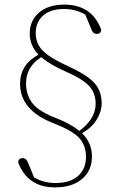

<svg xmlns="http://www.w3.org/2000/svg" viewBox="-20 -713 520 833"><path d="M93 -352Q93 -299 122 -263.5Q151 -228 225 -200Q288 -175 324 -145Q395 -197 395 -263Q395 -308 367.5 -339Q340 -370 262 -404Q196 -433 159 -465Q93 -423 93 -352ZM378 -582 350 -650Q307 -674 258 -674Q199 -674 167 -645.5Q135 -617 135 -569Q135 -526 163.5 -495Q192 -464 275 -426Q358 -388 389.5 -353Q421 -318 421 -264Q421 -229 399.5 -194Q378 -159 336 -135Q379 -93 379 -34Q379 27 336 63.5Q293 100 219 100Q100 100 59 -8Q59 -27 79 -27Q93 -27 100 -11L128 57Q171 81 220 81Q284 81 318.5 50.5Q353 20 353 -32Q353 -82 324 -114Q295 -146 213 -178Q67 -234 67 -350Q67 -432 147 -476Q109 -515 109 -568Q109 -623 149 -658Q189 -693 259 -693Q378 -693 419 -585Q419 -566 399 -566Q385 -566 378 -582Z"/></svg>

Font: TypoPRO Source Serif Pro
Style: Regular
Weight: 200
Designer: Frank Grießhammer
Foundry: Adobe Systems Incorporated
Version: Version 1.017;PS (version unavailable);hotconv 1.0.79;makeot